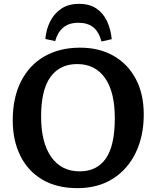

<svg xmlns="http://www.w3.org/2000/svg" viewBox="-20 -961 810 995"><path d="M381 14Q274 14 199 -30.5Q124 -75 85 -154.5Q46 -234 46 -337Q46 -455 89 -539.5Q132 -624 210.5 -669Q289 -714 395 -714Q494 -714 568 -672Q642 -630 683.5 -552.5Q725 -475 725 -367Q725 -257 684 -171Q643 -85 566 -35.5Q489 14 381 14ZM393 -73Q482 -73 528.5 -139.5Q575 -206 575 -349Q575 -485 524 -557Q473 -629 380 -629Q290 -629 241.5 -562Q193 -495 193 -357Q193 -222 245.5 -147.5Q298 -73 393 -73ZM389 -941Q444 -941 479.5 -917Q515 -893 534.5 -851.5Q554 -810 559 -758L506 -746Q492 -797 463 -820Q434 -843 386 -843Q337 -843 307.5 -818Q278 -793 266 -748L215 -759Q219 -808 239.5 -849Q260 -890 297 -915.5Q334 -941 389 -941Z"/></svg>

Font: Literata SemiBold
Style: Regular
Weight: 600
Designer: Latin by Veronika Burian and Jose Scaglione. Greek by Irene Vlachou. Cyrillic by Vera Evstafieva.
Foundry: TypeTogether
Version: Version 3.103; ttfautohint (v1.8.4.7-5d5b);gftools[0.9.29]